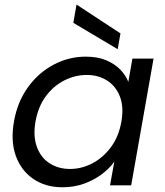

<svg xmlns="http://www.w3.org/2000/svg" viewBox="-20 -802 716 831"><path d="M40.4 -276Q55.4 -361.3 101 -424.4Q146.6 -487.6 212.1 -522.2Q277.6 -556.8 350.9 -556.8Q402.3 -556.8 439.1 -541.4Q475.9 -525.9 500 -501.3Q524.1 -476.6 535.4 -447.5L553.1 -548.3H644.6L547.8 0H456.3L474.7 -102.3Q453.5 -72.4 419.9 -47.4Q386.3 -22.4 343.4 -6.9Q300.5 8.5 249.8 8.5Q177.4 8.5 124.6 -27.3Q71.9 -63 48.6 -126.9Q25.4 -190.8 40.4 -276ZM505.1 -274.5Q516.8 -338.2 499.1 -383.8Q481.4 -429.5 443.3 -453.6Q405.3 -477.6 355.4 -477.6Q305.6 -477.6 258.8 -454.2Q212 -430.7 178.7 -386Q145.4 -341.2 133.6 -276Q122.6 -211.9 139.9 -165.5Q157.1 -119.1 195.2 -94.9Q233.2 -70.7 283 -70.7Q332.9 -70.7 379.4 -94.9Q425.9 -119.1 460 -165Q494.1 -210.9 505.1 -274.5ZM297.4 -703.2 311.2 -782.3 501.4 -657.4 489.4 -589Z"/></svg>

Font: Poppins Variable
Style: Italic
Weight: 100
Italic angle: -10°
Designer: Jonny Pinhorn
Foundry: Indian Type Foundry
Version: Version 6.000